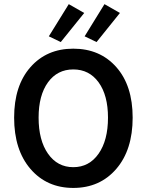

<svg xmlns="http://www.w3.org/2000/svg" viewBox="-20 -903 714 935"><path d="M336.9 12.2Q208 12.2 128.4 -80.3Q48.8 -172.9 48.8 -330.1Q48.8 -485.8 128.2 -575.9Q207.5 -666 336.9 -666Q466.8 -666 546.4 -576.2Q626 -486.3 626 -330.1Q626 -172.9 546.1 -80.3Q466.3 12.2 336.9 12.2ZM505.9 -330.1Q505.9 -439 460.2 -502Q414.6 -564.9 336.9 -564.9Q259.3 -564.9 213.6 -502Q168 -439 168 -330.1Q168 -219.7 213.9 -154.3Q259.8 -88.9 336.9 -88.9Q414.1 -88.9 460 -154.3Q505.9 -219.7 505.9 -330.1ZM217.8 -726.1 314.9 -882.8 390.1 -839.8 275.9 -698.2ZM392.1 -726.1 488.8 -882.8 564 -839.8 450.2 -698.2Z"/></svg>

Font: Toshiba Sans Medium
Style: Regular
Weight: 500
Designer: Paul D. Hunt
Foundry: Toshiba Corporation
Version: Version 2.020;PS 2.0;hotconv 1.0.86;makeotf.lib2.5.63406